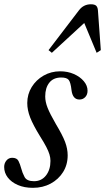

<svg xmlns="http://www.w3.org/2000/svg" viewBox="-42 -868 492 898"><path d="M112 10.5Q71.5 10.5 41.2 -2.8Q11 -16 -5.8 -38Q-22.5 -60 -22.5 -87Q-22.5 -104.5 -12 -117.2Q-1.5 -130 15 -130Q37 -130 44.5 -115Q52 -100 57 -81Q62.5 -59.5 73 -40Q83.5 -20.5 117 -20.5Q152 -20.5 173 -47.2Q194 -74 194 -115.5Q194 -130 189.5 -145.2Q185 -160.5 174.5 -180.8Q164 -201 146 -229.5Q113 -283 99.2 -318.2Q85.5 -353.5 85.5 -386Q85.5 -427 106.2 -460.8Q127 -494.5 162 -514.5Q197 -534.5 239.5 -534.5Q274.5 -534.5 303.5 -521.8Q332.5 -509 350 -488.2Q367.5 -467.5 367.5 -443.5Q367.5 -425.5 356.8 -414Q346 -402.5 329.5 -402.5Q298 -402.5 292.5 -446Q288.5 -482.5 279.5 -494Q270.5 -505.5 244.5 -505.5Q208 -505.5 188.8 -481.5Q169.5 -457.5 169.5 -417Q169.5 -391.5 180.8 -363.2Q192 -335 219.5 -287.5Q250.5 -236 262.5 -204Q274.5 -172 274.5 -141.5Q274.5 -97.5 253 -63.2Q231.5 -29 194.8 -9.2Q158 10.5 112 10.5ZM200.5 -621 185 -633.5 327 -819.5Q348.5 -848 383 -848Q401 -848 408 -841Q415 -834 416 -819.5L429.5 -633.5L410 -621L352 -760.5Z"/></svg>

Font: Libre Caslon Condensed
Style: Italic
Weight: 400
Italic angle: -22.583°
Designer: Pablo Impallari, Rodrigo Fuenzalida, Katja Schimmel, Ertekin Erdin
Foundry: Pablo Impallari, Rodrigo Fuenzalida
Version: Version 2.000;gftools[0.9.33]